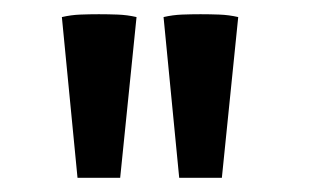

<svg xmlns="http://www.w3.org/2000/svg" viewBox="-20 -694 444 270"><path d="M89 -444 67 -670Q80 -673 93 -673.5Q106 -674 119 -674Q132 -674 145.5 -673.5Q159 -673 172 -670L149 -444ZM232 -444 210 -670Q223 -673 236 -673.5Q249 -674 262 -674Q275 -674 288.5 -673.5Q302 -673 315 -670L292 -444Z"/></svg>

Font: Piazzolla 24pt SemiBold
Style: Regular
Weight: 600
Designer: Juan Pablo del Peral
Foundry: Huerta Tipografica
Version: Version 2.005